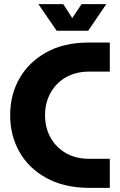

<svg xmlns="http://www.w3.org/2000/svg" viewBox="-20 -905 578 925"><path d="M401 0Q286 -2 202.5 -48Q119 -94 74 -172.5Q29 -251 29 -350Q29 -449 74 -527.5Q119 -606 202.5 -652.5Q286 -699 401 -700H509V-560H405Q342 -559 295.5 -531.5Q249 -504 223 -456.5Q197 -409 197 -350Q197 -290 223 -243Q249 -196 295.5 -168.5Q342 -141 405 -140H509V0ZM253 -757 165 -885H285L328 -818L373 -885H492L405 -757Z"/></svg>

Font: MuseoModerno
Style: Bold
Weight: 700
Designer: Pablo Cosgaya, Héctor Gatti, Marcela Romero, and the Authors of The MuseoModerno Project.
Foundry: Omnibus-Type Team
Version: Version 1.001